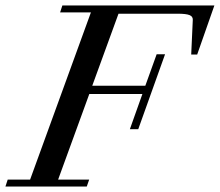

<svg xmlns="http://www.w3.org/2000/svg" viewBox="-36 -683 805 703"><path d="M-16.1 0 -7.8 -25.4H74.2L296.9 -637.7H184.1L192.4 -663.1H749L686 -483.4H664.1L669.9 -610.4Q670.4 -622.6 658 -627.7Q645.5 -632.8 614.7 -632.8H397.9L301.8 -369.1H496.1L537.6 -484.4H568.4L470.2 -210H439.5L485.4 -338.9H291L176.8 -25.4H290.5L281.7 0Z"/></svg>

Font: Elstob 18pt Medium
Style: Italic
Weight: 500
Italic angle: -20°
Designer: Peter S. Baker
Version: Version 1.015